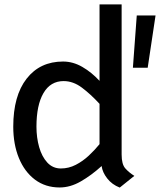

<svg xmlns="http://www.w3.org/2000/svg" viewBox="-20 -840 724 869"><path d="M522 9Q487 -4.5 465.2 -32.5Q443.5 -60.5 440 -88.5Q393 -46 345.5 -18.8Q298 8.5 250 8.5Q185.5 8.5 138.2 -27Q91 -62.5 65.5 -124.8Q40 -187 40 -266.5Q40 -406.5 100.5 -484Q161 -561.5 265.5 -561.5Q310.5 -561.5 352.5 -537.2Q394.5 -513 430.5 -474V-820H530.5V-140.5Q530.5 -96.5 547.2 -77.8Q564 -59 588 -44ZM684 -770 648.5 -533.5H581.5L599 -770ZM255.5 -77.5Q291 -77.5 323 -94Q355 -110.5 382 -135.8Q409 -161 430.5 -187.5V-370Q390 -414 350.5 -443.5Q311 -473 268 -473Q208.5 -473 176.8 -418.8Q145 -364.5 145 -266.5Q145 -217.5 157.2 -174.2Q169.5 -131 194.2 -104.2Q219 -77.5 255.5 -77.5Z"/></svg>

Font: Junction Medium
Style: Regular
Weight: 500
Designer: Caroline Hadilaksono
Foundry: Caroline Hadilaksono, Tyler Finck, The League of Moveable Type
Version: Version 2.000; ttfautohint (v1.8.3)